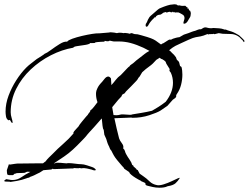

<svg xmlns="http://www.w3.org/2000/svg" viewBox="-26 -786 1164 898"><path d="M758 85Q750 89 740.5 90.5Q731 92 721 92Q703 92 688 88.5Q673 85 665 83Q653 80 654.5 75Q656 70 645 66Q642 64 638 63Q634 62 632 59L622 54Q618 52 607.5 45.5Q597 39 588 31.5Q579 24 579 20L577 18L555 3Q554 -1 550.5 -4Q547 -7 544 -11L522 -37Q519 -40 512.5 -49.5Q506 -59 501 -69Q496 -79 495 -81Q489 -87 487 -93.5Q485 -100 482 -105Q478 -113 475.5 -121Q473 -129 471 -136L462 -156L459 -179Q455 -183 453.5 -198Q452 -213 450 -232Q449 -231 448 -230Q447 -229 447 -229Q446 -228 436.5 -217Q427 -206 414.5 -192Q402 -178 392 -167.5Q382 -157 382 -156Q378 -150 368 -139.5Q358 -129 353 -124Q335 -105 315.5 -87Q296 -69 274 -54L226 -22H232Q232 -25 243 -25Q256 -25 272.5 -23Q289 -21 290 -23H297Q308 -23 325.5 -20.5Q343 -18 354 -18Q365 -18 381.5 -12.5Q398 -7 404 -5Q411 -3 416.5 1.5Q422 6 422 8Q422 11 417 11Q411 11 402 7Q396 5 380.5 2Q365 -1 358 1Q357 2 350 0.5Q343 -1 342 1Q337 1 329 0.5Q321 0 321 0L315 2Q315 2 305 2Q295 2 281 3L225 5Q224 5 220 3L219 4Q216 7 211 7L177 10L160 21Q159 21 150.5 25.5Q142 30 133.5 34Q125 38 124 38L113 42V43Q110 45 106 45.5Q102 46 98 48Q87 52 76 55Q65 58 54 60L23 65Q20 63 7 63.5Q-6 64 -6 60Q-6 57 3 52Q11 53 18.5 54.5Q26 56 33 56Q55 56 74.5 42.5Q94 29 114 19L116 18Q113 18 110 17.5Q107 17 104 17Q99 17 94 20Q92 22 87 22.5Q82 23 75 23Q66 23 57 23.5Q48 24 46 26L45 27H44Q44 26 43 26Q42 26 39 29.5Q36 33 34 33H15Q9 31 8 30Q7 25 6.5 20Q6 15 6 10L16 -19Q17 -18 17.5 -17Q18 -16 19 -16Q21 -16 29 -17.5Q37 -19 45.5 -20Q54 -21 55 -21Q78 -21 98.5 -21.5Q119 -22 142 -22H175Q186 -31 186 -30Q197 -44 202 -48.5Q207 -53 220 -66Q243 -90 270 -113.5Q297 -137 318 -162Q315 -165 321.5 -173Q328 -181 335.5 -188.5Q343 -196 342 -196L347 -204Q349 -207 358 -218Q367 -229 375.5 -239Q384 -249 384 -248Q386 -253 391.5 -259Q397 -265 396 -269Q404 -274 414 -287Q424 -300 430 -308Q423 -327 423 -347Q423 -351 423.5 -354.5Q424 -358 425 -362Q429 -373 433 -380Q437 -387 444 -395Q452 -403 461.5 -415.5Q471 -428 480 -428Q487 -428 493 -419L495 -388Q506 -400 515.5 -412.5Q525 -425 539 -435Q542 -438 551 -447.5Q560 -457 568.5 -466Q577 -475 579 -475Q581 -480 589 -485Q597 -490 601 -494Q609 -502 626 -514.5Q643 -527 651 -534Q654 -537 660 -540.5Q666 -544 673 -548Q645 -564 614 -575.5Q583 -587 559 -590Q546 -592 533.5 -592Q521 -592 509 -592Q504 -592 498.5 -593.5Q493 -595 487 -596Q485 -593 478 -593Q474 -593 471 -593.5Q468 -594 464 -595L462 -591H459Q456 -591 446 -590.5Q436 -590 427 -589Q418 -588 417 -585Q412 -585 407 -584.5Q402 -584 397 -585Q392 -579 373 -576Q354 -573 336 -570.5Q318 -568 317 -563Q264 -554 212 -527.5Q160 -501 117.5 -461Q75 -421 49.5 -370Q24 -319 24 -261Q24 -248 28.5 -234Q33 -220 33 -213Q33 -211 31 -211Q26 -213 24 -219Q22 -225 17 -225L14 -223Q4 -229 2 -241.5Q0 -254 0 -264Q0 -301 14 -338.5Q28 -376 50 -410.5Q72 -445 97 -470Q108 -481 121 -490.5Q134 -500 146 -510Q148 -511 156.5 -516.5Q165 -522 173.5 -527.5Q182 -533 182 -534Q193 -538 212.5 -552.5Q232 -567 253 -580Q274 -593 287 -591L289 -592Q293 -598 312.5 -605Q332 -612 357.5 -618Q383 -624 405.5 -627.5Q428 -631 437 -630L485 -634Q486 -635 492 -635Q499 -635 508 -633.5Q517 -632 521 -631Q524 -632 527 -632.5Q530 -633 534 -633Q539 -633 543.5 -632.5Q548 -632 552 -631Q554 -632 558 -632Q564 -632 571 -630.5Q578 -629 582 -628Q584 -631 588 -631Q593 -631 597.5 -628.5Q602 -626 612 -626Q618 -626 623.5 -624Q629 -622 635 -621Q667 -612 680 -607Q693 -602 702 -596Q711 -590 727 -578L735 -583Q736 -582 744 -587.5Q752 -593 760.5 -598Q769 -603 773 -600L783 -605Q788 -607 798 -609.5Q808 -612 813 -612L834 -624Q839 -626 844.5 -627.5Q850 -629 855 -631Q863 -634 870.5 -637Q878 -640 887 -642Q893 -644 899.5 -647Q906 -650 914 -649Q927 -658 934 -658Q939 -658 945 -656Q951 -654 961 -654H965Q966 -655 974 -655Q985 -655 999 -653.5Q1013 -652 1017 -650L1027 -647V-648Q1030 -648 1033 -646.5Q1036 -645 1039 -644Q1050 -641 1058.5 -638Q1067 -635 1076 -630L1092 -621Q1096 -617 1106.5 -607.5Q1117 -598 1118 -593L1114 -589L1110 -596Q1104 -601 1099 -607Q1094 -613 1087 -617Q1071 -627 1052.5 -627Q1034 -627 1016 -628L997 -631L977 -626L974 -628Q971 -626 959.5 -626.5Q948 -627 949 -624Q948 -625 946.5 -625.5Q945 -626 945 -627Q924 -618 912.5 -616Q901 -614 889.5 -612Q878 -610 856 -600Q835 -590 821 -584Q807 -578 794.5 -571.5Q782 -565 765 -551Q768 -549 771.5 -546Q775 -543 778 -539Q783 -535 788 -529.5Q793 -524 797 -518Q798 -517 798.5 -514Q799 -511 800 -509Q802 -505 805.5 -502.5Q809 -500 811 -496Q813 -492 813.5 -487.5Q814 -483 816 -478Q816 -477 819 -475.5Q822 -474 823 -472Q825 -465 826 -455.5Q827 -446 827 -437Q827 -414 821 -390Q815 -366 801 -346Q797 -341 798 -337Q799 -333 794 -328Q791 -325 786.5 -322.5Q782 -320 780 -317L757 -291L725 -269Q709 -259 672 -247Q635 -235 593 -235Q592 -236 585 -236Q576 -236 562 -235Q548 -234 535 -234Q529 -234 522.5 -233.5Q516 -233 509 -233Q514 -209 519.5 -185.5Q525 -162 531 -139Q534 -129 544 -116Q554 -103 550 -92Q557 -86 558.5 -79Q560 -72 564 -65Q571 -52 580 -39.5Q589 -27 593 -13Q595 -15 598 -12Q597 -12 597 -11.5Q597 -11 597 -11Q597 -8 605.5 -1.5Q614 5 613 8L618 9L627 26L644 38Q659 48 673 62Q687 76 709 80Q721 82 740 76Q759 70 777 61.5Q795 53 806 48Q817 43 814 48Q806 61 795 71Q784 81 758 85ZM505 -248Q508 -248 511.5 -247.5Q515 -247 517 -247Q528 -247 537 -250Q540 -251 543 -251Q546 -251 549 -251Q558 -251 566.5 -250Q575 -249 582 -249Q589 -249 593 -251Q611 -254 635.5 -258Q660 -262 685 -268Q699 -276 715 -286Q731 -296 749 -310Q783 -354 783 -399Q783 -411 780.5 -423Q778 -435 773 -446Q772 -448 770 -450Q768 -452 767 -454Q766 -456 767 -459.5Q768 -463 767 -464Q764 -468 759.5 -476Q755 -484 752 -488Q751 -490 750 -493.5Q749 -497 747 -499Q744 -502 741 -504Q738 -506 736 -507Q734 -509 731.5 -509.5Q729 -510 727 -511L721 -516L705 -506Q689 -487 672.5 -475.5Q656 -464 639 -448L627 -428Q620 -421 619.5 -418.5Q619 -416 612 -408Q603 -398 587 -382Q571 -366 563 -358L558 -351Q557 -349 552 -347Q547 -345 545 -342L542 -335L527 -319L499 -285V-283ZM656 -674Q656 -675 658.5 -678Q661 -681 661 -682Q665 -694 673 -706Q678 -712 684.5 -717Q691 -722 696 -727Q704 -734 711.5 -740.5Q719 -747 726 -749Q740 -755 755.5 -760Q771 -765 781 -765Q783 -765 785 -765.5Q787 -766 789 -766Q800 -766 803 -762.5Q806 -759 813 -761Q815 -760 821.5 -759Q828 -758 838 -759Q841 -760 844 -756Q847 -752 849 -752Q853 -752 851 -745L854 -746H855Q857 -746 857 -742.5Q857 -739 860 -737L864 -735L863 -734H864Q865 -732 866 -727.5Q867 -723 866 -719Q865 -714 865 -711Q865 -708 857 -696Q847 -675 835 -675Q830 -675 833 -685Q834 -689 835.5 -693.5Q837 -698 837 -703Q837 -705 835 -711Q832 -716 826 -719Q820 -722 815 -725Q815 -725 814 -725.5Q813 -726 812 -726Q812 -728 802.5 -728Q793 -728 792 -727Q791 -728 789 -730Q787 -732 783 -727L782 -732L777 -728L778 -730L777 -729Q775 -727 772 -729Q772 -729 771.5 -729.5Q771 -730 771 -730Q770 -730 769.5 -730.5Q769 -731 768 -731L762 -730L753 -727Q753 -728 750.5 -729Q748 -730 748 -730L744 -727Q744 -729 743 -729Q742 -729 740 -727.5Q738 -726 736 -725L729 -720Q726 -718 724 -717.5Q722 -717 720 -717H718Q713 -717 705 -711Q701 -703 698.5 -704.5Q696 -706 693 -700Q692 -699 689 -696.5Q686 -694 683 -690Q681 -688 676 -681.5Q671 -675 671 -674Q665 -661 660 -661Q653 -661 656 -674Z"/></svg>

Font: Cherish
Style: Regular
Weight: 400
Designer: Robert E. Leuschke
Foundry: Robert E. Leuschke
Version: Version 1.005